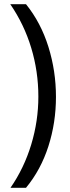

<svg xmlns="http://www.w3.org/2000/svg" viewBox="-20 -738 334 916"><path d="M247 -276Q247 -153 211 -40.5Q175 72 104 158H30Q95 64 129 -48.5Q163 -161 163 -277Q163 -397 129 -509.5Q95 -622 29 -718H104Q175 -630 211 -514.5Q247 -399 247 -276Z"/></svg>

Font: Noto Sans Ethiopic Cond
Style: Regular
Weight: 400
Width: 3
Designer: Monotype Design Team
Foundry: Monotype Imaging Inc.
Version: Version 2.102; ttfautohint (v1.8.4.7-5d5b)